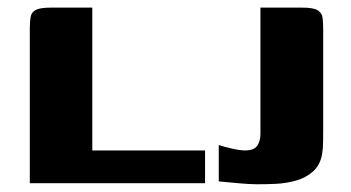

<svg xmlns="http://www.w3.org/2000/svg" viewBox="-20 -480 920 503"><path d="M221.8 -460V-85.8H517.2V0H58.1V-405.6Q58.1 -424.3 60.3 -436.2Q62.5 -448.1 74 -454.1Q85.4 -460 112.4 -460ZM826.7 -148.6Q826.7 -131.1 826.5 -110.9Q826.3 -90.7 824 -77.5Q819.3 -48.3 800.6 -31.3Q781.9 -14.4 756.2 -7.1Q730.5 0.2 702.7 1.6Q674.3 3 651.3 2.7Q628.4 2.3 605.4 0.1Q582.3 -2.1 553.1 -4.8V-100.1Q564.3 -96.1 586.4 -91Q608.5 -85.9 622.7 -85.9Q645 -85.9 653.7 -97.9Q662.3 -109.9 662.3 -130.2V-460H772.4Q800.8 -460 812.2 -453.2Q823.6 -446.4 825.2 -432.9Q826.7 -419.4 826.7 -399.3Z"/></svg>

Font: Genos Thin
Style: Regular
Weight: 100
Designer: Robert E. Leuschke
Foundry: Robert E. Leuschke
Version: Version 1.010